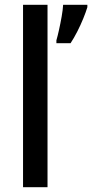

<svg xmlns="http://www.w3.org/2000/svg" viewBox="-20 -780 384 800"><path d="M178 0H76V-760H178ZM344 -750Q338 -730 327 -703Q316 -676 302 -648.5Q288 -621 274 -600H215V-612Q220 -629 226 -656Q232 -683 237 -711.5Q242 -740 243 -760H344Z"/></svg>

Font: Noto Sans Tamil SemiCondensed Medium
Style: Regular
Weight: 500
Width: 4
Designer: Jelle Bosma - Monotype Design Team
Foundry: Monotype Imaging Inc.
Version: Version 2.004; ttfautohint (v1.8.4.7-5d5b)